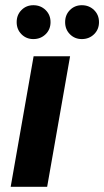

<svg xmlns="http://www.w3.org/2000/svg" viewBox="-20 -717 400 737"><path d="M21 0 109 -501H249L161 0ZM108 -567Q81 -567 62.5 -585.5Q44 -604 44 -632Q44 -660 62.5 -678.5Q81 -697 108 -697Q136 -697 155 -678.5Q174 -660 174 -632Q174 -604 155 -585.5Q136 -567 108 -567ZM294 -567Q267 -567 248.5 -585.5Q230 -604 230 -632Q230 -660 248.5 -678.5Q267 -697 294 -697Q322 -697 341 -678.5Q360 -660 360 -632Q360 -604 341 -585.5Q322 -567 294 -567Z"/></svg>

Font: DM Sans 18pt ExtraBold
Style: Italic
Weight: 800
Italic angle: -10°
Designer: Colophon Foundry, Jonny Pinhorn
Foundry: Colophon Foundry
Version: Version 4.004;gftools[0.9.30]